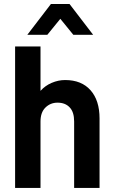

<svg xmlns="http://www.w3.org/2000/svg" viewBox="-20 -917 560 937"><path d="M53.7 -690.4H177.7V-473.6Q200.2 -499 232.4 -512.7Q264.6 -526.4 297.9 -526.4Q377.9 -526.4 421.9 -476.6Q465.8 -426.8 465.8 -338.9V0H341.8V-324.2Q341.8 -370.1 320.3 -392.6Q298.8 -416 260.7 -416Q225.6 -416 201.2 -391.6Q177.7 -368.2 177.7 -324.2V0H53.7ZM228.5 -897.5H319.3L434.6 -747.1H337.9L274.4 -825.2L210.9 -747.1H113.3Z"/></svg>

Font: DINish
Style: Bold
Weight: 700
Designer: Bert Driehuis
Foundry: Playbeing
Version: Version 3.008; git-95204e4c-release